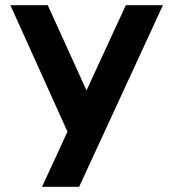

<svg xmlns="http://www.w3.org/2000/svg" viewBox="-20 -720 664 740"><path d="M465 -700H608L285 0H142ZM20 -700H164L371 -245L289 -104Z"/></svg>

Font: Uncut Sans Variable
Style: Regular
Weight: 400
Designer: Kasper Nordkvist
Foundry: UNCUT.wtf
Version: Version 1.304;Glyphs 3.2 (3246)